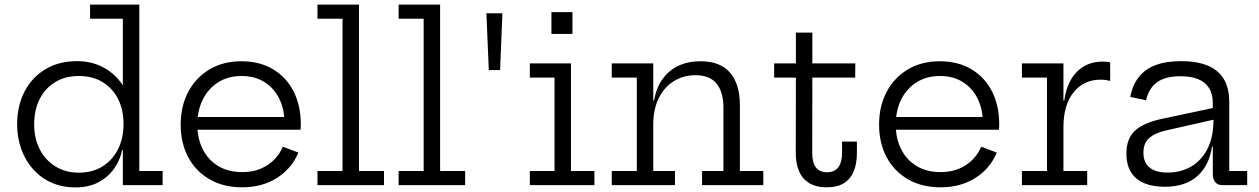

<svg xmlns="http://www.w3.org/2000/svg" viewBox="-20 -810 5510 840"><path d="M517.5 0V-199L520.5 -238V-301.5L517.5 -371.5V-728H374V-790H589.5V-62H691.5V0ZM317 -542.5Q383 -542.5 435.2 -513.5Q487.5 -484.5 521.5 -430.8Q555.5 -377 566.5 -302L520.5 -267.5Q520.5 -329 496.8 -376.5Q473 -424 429 -450.8Q385 -477.5 324.5 -477.5Q265 -477.5 221 -450.5Q177 -423.5 153.2 -376Q129.5 -328.5 129.5 -266Q129.5 -204 154 -156.5Q178.5 -109 222.8 -81.8Q267 -54.5 324.5 -54.5Q384.5 -54.5 428.2 -81.8Q472 -109 496.2 -157Q520.5 -205 520.5 -267.5L531.5 -154H514.5Q505.5 -110 479.5 -72.8Q453.5 -35.5 411 -12.8Q368.5 10 309 10Q253.5 10 207 -10.2Q160.5 -30.5 126.5 -67.8Q92.5 -105 73.8 -155.5Q55 -206 55 -266Q55 -347 87.5 -409.5Q120 -472 178.8 -507.2Q237.5 -542.5 317 -542.5Z M1040 9.5Q957.5 9.5 897 -25.5Q836.5 -60.5 803.5 -122.2Q770.5 -184 770.5 -264.5Q770.5 -346 803.8 -408.5Q837 -471 896.8 -506.5Q956.5 -542 1036 -542Q1116 -542 1174.5 -507Q1233 -472 1264.5 -410Q1296 -348 1296 -267Q1296 -257.5 1295.8 -252Q1295.5 -246.5 1294.5 -242.5H1223.5Q1224 -248.5 1224.2 -255.8Q1224.5 -263 1224.5 -272.5Q1224.5 -332 1201.8 -378.2Q1179 -424.5 1137 -451Q1095 -477.5 1036 -477.5Q978.5 -477.5 935 -450.2Q891.5 -423 867.5 -375.2Q843.5 -327.5 843.5 -264.5Q843.5 -203.5 867.2 -156.8Q891 -110 935 -83.5Q979 -57 1039.5 -57Q1102.5 -57 1148.8 -86.8Q1195 -116.5 1217.5 -168L1285.5 -142.5Q1256 -72 1191.2 -31.2Q1126.5 9.5 1040 9.5ZM816 -242.5V-298H1273L1294 -242.5Z M1550.5 -62H1660V0H1369V-62H1478.5V-728H1369V-790H1550.5Z M1905.5 -62H2015V0H1724V-62H1833.5V-728H1724V-790H1905.5Z M2108 -752H2178L2168 -503.5H2118.5Z M2478 -62H2580.5V0H2298V-62H2406V-470.5H2298V-532.5H2478ZM2392.5 -757H2484.5V-661.5H2392.5Z M2838 -62H2933V0H2656.5V-62H2766V-470.5H2656.5V-532.5H2838ZM3145 -62V-340.5Q3145 -406 3115.5 -443.5Q3086 -481 3022.5 -481Q2971 -481 2929 -455.5Q2887 -430 2862.5 -381.5Q2838 -333 2838 -264L2821.5 -370.5H2841.5Q2851 -425 2878 -463.2Q2905 -501.5 2947.2 -521.8Q2989.5 -542 3044.5 -542Q3131.5 -542 3174.2 -491.8Q3217 -441.5 3217 -350V-62H3319.5V0H3051.5V-62Z M3533.5 -141Q3533.5 -99 3549.5 -77.8Q3565.5 -56.5 3598.5 -56.5Q3631 -56.5 3647.5 -78.2Q3664 -100 3664 -141V-190.5H3729V-141.5Q3729 -93.5 3714.8 -59.8Q3700.5 -26 3671.5 -8.2Q3642.5 9.5 3597 9.5Q3550.5 9.5 3520.5 -8.8Q3490.5 -27 3476 -60.5Q3461.5 -94 3461.5 -141L3462 -470.5H3367V-532.5H3462V-667.5H3534V-532.5H3722L3721.5 -470.5H3534Z M4095.5 9.5Q4013 9.5 3952.5 -25.5Q3892 -60.5 3859 -122.2Q3826 -184 3826 -264.5Q3826 -346 3859.2 -408.5Q3892.5 -471 3952.2 -506.5Q4012 -542 4091.5 -542Q4171.5 -542 4230 -507Q4288.5 -472 4320 -410Q4351.5 -348 4351.5 -267Q4351.5 -257.5 4351.2 -252Q4351 -246.5 4350 -242.5H4279Q4279.5 -248.5 4279.8 -255.8Q4280 -263 4280 -272.5Q4280 -332 4257.2 -378.2Q4234.5 -424.5 4192.5 -451Q4150.5 -477.5 4091.5 -477.5Q4034 -477.5 3990.5 -450.2Q3947 -423 3923 -375.2Q3899 -327.5 3899 -264.5Q3899 -203.5 3922.8 -156.8Q3946.5 -110 3990.5 -83.5Q4034.5 -57 4095 -57Q4158 -57 4204.2 -86.8Q4250.5 -116.5 4273 -168L4341 -142.5Q4311.5 -72 4246.8 -31.2Q4182 9.5 4095.5 9.5ZM3871.5 -242.5V-298H4328.5L4349.5 -242.5Z M4632.5 -62H4736.5V0H4451V-62H4560.5V-470.5H4451V-532.5H4632.5ZM4837 -456Q4828 -458.5 4817.8 -460Q4807.5 -461.5 4795.5 -461.5Q4721.5 -461.5 4677 -406.2Q4632.5 -351 4632.5 -253L4615.5 -369.5H4636Q4643 -422.5 4665 -460.8Q4687 -499 4722.2 -519.8Q4757.5 -540.5 4805 -540.5Q4814 -540.5 4821.2 -539.8Q4828.5 -539 4837 -537.5Z M5328 0Q5307.5 0 5296.8 -13Q5286 -26 5286 -49.5V-209.5L5292.5 -226L5289 -286.5L5286 -318V-358.5Q5286 -399.5 5269.2 -425.5Q5252.5 -451.5 5221 -464Q5189.5 -476.5 5145 -476.5Q5078.5 -476.5 5042.2 -450.2Q5006 -424 4994 -371.5L4925 -386Q4935 -438.5 4962.5 -473.2Q4990 -508 5035.8 -525.2Q5081.5 -542.5 5147.5 -542.5Q5216.5 -542.5 5263.2 -523.2Q5310 -504 5334 -464.5Q5358 -425 5358 -362.5V-62H5436.5V0ZM5077 7Q4994 7 4951 -29.8Q4908 -66.5 4908 -138Q4908 -204 4946 -238.8Q4984 -273.5 5068 -291L5307.5 -342V-290.5L5080 -239Q5031 -227.5 5006.8 -205.2Q4982.5 -183 4982.5 -142.5Q4982.5 -98.5 5009.5 -76.8Q5036.5 -55 5088.5 -55Q5146 -55 5191.5 -81.5Q5237 -108 5263 -159.5Q5289 -211 5289 -286.5L5308 -168.5H5282.5Q5270 -85 5217.8 -39Q5165.5 7 5077 7Z"/></svg>

Font: Hepta Slab ExtraLight
Style: Regular
Weight: 400
Version: Version 1.102